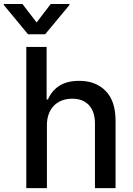

<svg xmlns="http://www.w3.org/2000/svg" viewBox="-64 -969 686 989"><path d="M176.1 -727.3V-456.7H182.9Q202.1 -501.4 241.5 -527Q280.9 -552.6 344.5 -552.6Q429 -552.6 480.1 -500.7Q531.2 -449.2 531.2 -346.9V0H425.1V-334.2Q425.1 -364 417.1 -387.6Q409.1 -411.2 394.2 -427.4Q379.3 -443.5 357.6 -452.1Q335.9 -460.6 308.2 -460.6Q277.3 -460.6 253 -450.6Q228.7 -440.7 211.8 -422.6Q195 -404.5 186.3 -379.4Q177.6 -354.4 177.6 -323.9V0H71.4V-727.3ZM-44.4 -943.2V-948.5H51.5L124.6 -853.3L197.4 -948.5H293.7V-943.2L168.7 -792.6H80.3Z"/></svg>

Font: Inter P Medium
Style: Regular
Weight: 500
Designer: Rasmus Andersson
Foundry: rsms
Version: Version 3.018;git-588b23468